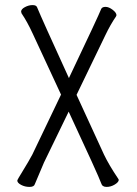

<svg xmlns="http://www.w3.org/2000/svg" viewBox="-20 -726 540 755"><path d="M96 9Q78 9 63 1Q48 -7 48 -16Q48 -19 70 -54.5Q92 -90 107 -118L220 -354L109 -593Q87 -641 65 -673Q63 -678 63 -680Q63 -690 78 -698Q93 -706 108 -706Q123 -706 126 -697Q144 -653 251 -419Q368 -665 378 -691Q382 -699 395 -699Q408 -699 423 -687.5Q438 -676 438 -666L436 -661Q414 -629 394 -587L281 -353L389 -118Q408 -78 445 -23L447 -19Q447 -10 431.5 -0.5Q416 9 399 9Q382 9 378 -5Q367 -36 250 -287L153 -87L117 -2Q114 9 96 9Z"/></svg>

Font: LXGW WenKai Mono TC Light
Style: Regular
Weight: 300
Designer: LXGW / Fontworks Inc.
Foundry: LXGW / Fontworks Inc.
Version: Version 1.330